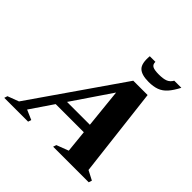

<svg xmlns="http://www.w3.org/2000/svg" viewBox="-283 -1051 1245 1245"><g transform="rotate(45 339.0 -429.0)"><path d="M644.5 -55.5 709 -22 702 0H375.5L383 -22L465.5 -53.5L450 -207H192L86 -51L153 -22L146 0H-72.5L-65.5 -22L11.5 -51L440.5 -670H572ZM234 -269H443.5L416 -537ZM529 -815.5Q569.5 -815.5 592 -824.5Q614.5 -833.5 628.5 -858H693.5Q669 -811 644.8 -784Q620.5 -757 590 -745.8Q559.5 -734.5 516 -734.5Q451 -734.5 424.2 -761Q397.5 -787.5 404 -858H455.5Q455 -833.5 472 -824.5Q489 -815.5 529 -815.5Z"/></g></svg>

Font: Newsreader Text ExtraBold
Style: Italic
Weight: 800
Italic angle: -17°
Designer: Hugues Gentile
Foundry: Production Type
Version: Version 1.001